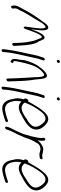

<svg xmlns="http://www.w3.org/2000/svg" viewBox="819 -1568 789 2467"><g transform="rotate(90 1213.5 -334.5)"><path d="M51 -112 54 -95C53 -74 96 -84 90 -107L88 -125C86 -149 94 -165 109 -189C118 -206 128 -226 139 -249C157 -285 251 -435 267 -463C283 -491 299 -512 319 -522C336 -530 338 -520 342 -503C352 -456 335 -368 327 -304C324 -276 315 -251 330 -246C346 -241 354 -267 362 -295C368 -313 376 -332 383 -353C400 -399 419 -448 443 -471C462 -488 470 -461 476 -447L488 -417C499 -395 506 -370 512 -336C526 -282 532 -192 532 -128L533 -110C533 -105 535 -102 539 -100C552 -92 569 -104 570 -120L569 -139C568 -151 567 -171 565 -199C560 -296 551 -386 510 -443C500 -462 496 -481 486 -498C475 -516 456 -520 435 -499C401 -467 379 -404 356 -341C366 -417 386 -538 347 -557C327 -568 303 -550 287 -531C276 -519 264 -502 251 -481C234 -460 209 -424 175 -372C122 -291 113 -264 77 -201C59 -170 47 -144 51 -112Z M749 -690C746 -679 755 -670 766 -670C777 -670 785 -677 788 -688C791 -699 783 -709 772 -709C761 -709 752 -701 749 -690ZM684 -370C679 -347 675 -324 669 -298C663 -272 657 -245 651 -216L633 -128C625 -88 615 -15 612 15V26C612 31 614 34 617 37C628 47 649 33 649 18V8C650 1 651 -16 654 -43C664 -123 686 -214 705 -298C711 -324 716 -348 721 -371C728 -408 737 -445 749 -475L756 -494C758 -499 757 -504 755 -508C748 -521 727 -515 721 -500L715 -480C703 -448 691 -410 684 -370Z M747 -190C738 -150 731 -108 748 -91C756 -82 761 -77 767 -77H773C779 -77 786 -85 788 -95C790 -105 787 -113 773 -113H769C759 -123 768 -158 775 -190L789 -253C795 -274 800 -295 807 -318C831 -401 873 -465 918 -495C935 -507 946 -515 956 -499C961 -491 965 -477 968 -458C971 -436 972 -410 972 -380C978 -294 982 -243 986 -133L989 -36C988 -11 1025 -23 1026 -45L1023 -142C1020 -254 1016 -305 1002 -392C996 -444 996 -501 978 -528C962 -552 940 -545 914 -527C888 -508 863 -481 842 -449C801 -401 774 -331 753 -253Z M1231 -690C1228 -679 1237 -670 1248 -670C1259 -670 1267 -677 1270 -688C1273 -699 1265 -709 1254 -709C1243 -709 1234 -701 1231 -690ZM1166 -370C1161 -347 1157 -324 1151 -298C1145 -272 1139 -245 1133 -216L1115 -128C1107 -88 1097 -15 1094 15V26C1094 31 1096 34 1099 37C1110 47 1131 33 1131 18V8C1132 1 1133 -16 1136 -43C1146 -123 1168 -214 1187 -298C1193 -324 1198 -348 1203 -371C1210 -408 1219 -445 1231 -475L1238 -494C1240 -499 1239 -504 1237 -508C1230 -521 1209 -515 1203 -500L1197 -480C1185 -448 1173 -410 1166 -370Z M1252 -287C1239 -270 1248 -253 1256 -243L1255 -240C1238 -183 1240 -149 1252 -107C1264 -19 1308 45 1400 29C1427 24 1463 16 1492 6L1533 -8C1538 -10 1542 -14 1545 -18C1557 -34 1542 -45 1528 -42L1486 -27C1460 -18 1431 -12 1406 -7C1354 3 1316 -20 1298 -56C1280 -93 1268 -145 1285 -217C1300 -198 1320 -185 1349 -182C1388 -178 1429 -198 1462 -218C1514 -245 1585 -282 1624 -338C1661 -397 1642 -452 1618 -486C1596 -516 1567 -544 1538 -555C1483 -576 1434 -532 1393 -479C1359 -434 1318 -366 1283 -302C1269 -308 1258 -296 1252 -287ZM1298 -258C1324 -332 1369 -407 1406 -456C1433 -492 1459 -518 1491 -523C1537 -531 1562 -497 1586 -462C1603 -437 1622 -396 1594 -352C1575 -324 1541 -300 1509 -283C1475 -258 1443 -239 1408 -225C1357 -205 1317 -227 1298 -258Z M1608 -25C1606 -15 1609 -6 1619 -6C1631 -6 1638 -12 1643 -23L1649 -42C1664 -91 1695 -138 1716 -187C1728 -219 1746 -251 1755 -281C1762 -303 1770 -327 1780 -345L1794 -373L1811 -403C1826 -433 1842 -448 1864 -454L1875 -457C1911 -469 1937 -443 1968 -447C1977 -447 1992 -448 1999 -450H2006C2029 -454 2034 -491 2010 -486H2004C1994 -484 1985 -484 1975 -482C1971 -482 1968 -483 1964 -484L1949 -488C1942 -490 1936 -491 1929 -492L1909 -495C1896 -498 1879 -492 1866 -489L1853 -483C1827 -469 1804 -453 1784 -422C1789 -457 1791 -487 1785 -511C1781 -534 1745 -517 1750 -497C1751 -488 1753 -485 1753 -473C1754 -446 1747 -413 1739 -379C1736 -365 1734 -352 1730 -341C1726 -322 1720 -308 1716 -292L1712 -274C1710 -266 1707 -257 1704 -249C1703 -247 1702 -245 1703 -243C1688 -209 1675 -174 1658 -141C1643 -109 1622 -76 1613 -45Z M2034 -287C2021 -270 2030 -253 2038 -243L2037 -240C2020 -183 2022 -149 2034 -107C2046 -19 2090 45 2182 29C2209 24 2245 16 2274 6L2315 -8C2320 -10 2324 -14 2327 -18C2339 -34 2324 -45 2310 -42L2268 -27C2242 -18 2213 -12 2188 -7C2136 3 2098 -20 2080 -56C2062 -93 2050 -145 2067 -217C2082 -198 2102 -185 2131 -182C2170 -178 2211 -198 2244 -218C2296 -245 2367 -282 2406 -338C2443 -397 2424 -452 2400 -486C2378 -516 2349 -544 2320 -555C2265 -576 2216 -532 2175 -479C2141 -434 2100 -366 2065 -302C2051 -308 2040 -296 2034 -287ZM2080 -258C2106 -332 2151 -407 2188 -456C2215 -492 2241 -518 2273 -523C2319 -531 2344 -497 2368 -462C2385 -437 2404 -396 2376 -352C2357 -324 2323 -300 2291 -283C2257 -258 2225 -239 2190 -225C2139 -205 2099 -227 2080 -258Z"/></g></svg>

Font: Stray Cat
Style: SuCnObl
Weight: 400
Version: Version 1.0